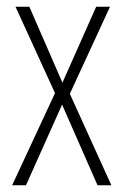

<svg xmlns="http://www.w3.org/2000/svg" viewBox="-20 -549 366 569"><path d="M143 -273 16 0H57L164 -239L269 0H310L187 -271L306 -529H265L165 -304L67 -529H26Z"/></svg>

Font: Noto Sans Lao UI ExtCond ExtLt
Style: Regular
Weight: 200
Width: 2
Designer: Monotype Design Team
Foundry: Monotype Imaging Inc.
Version: Version 2.000